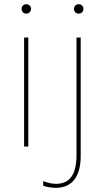

<svg xmlns="http://www.w3.org/2000/svg" viewBox="-20 -699 500 916"><path d="M106 -634C118 -634 128 -643 128 -657C128 -669 118 -679 106 -679C92 -679 83 -669 83 -657C83 -643 92 -634 106 -634ZM356 -634C368 -634 378 -643 378 -657C378 -669 368 -679 356 -679C342 -679 333 -669 333 -657C333 -643 342 -634 356 -634ZM95 0H115V-520H95ZM247 197C323 197 365 144 365 46V-520H345V41C345 133 313 178 247 178C227 178 206 173 186 165V187C205 194 227 197 247 197Z"/></svg>

Font: Fixel Text Thin
Style: Regular
Weight: 100
Width: 4
Designer: AlfaBravo + MacPaw
Foundry: Kyrylo Tkachov, Marchela Mozhyna, Serhii Makarenko, Maria Weinstein, Zakhar Kryvoshyya
Version: Version 1.211